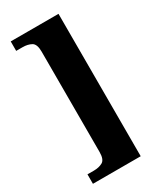

<svg xmlns="http://www.w3.org/2000/svg" viewBox="-221 -835 868 1037"><g transform="rotate(-30 213.5 -316.0)"><path d="M35 128V69H75Q107 69 129.5 56.5Q152 44 152 -3V-629Q152 -676 129.5 -688.5Q107 -701 75 -701H35V-760H333V128Z"/></g></svg>

Font: Noto Serif Lao SemiCondensed Black
Style: Regular
Weight: 900
Width: 4
Designer: Monotype Design Team
Foundry: Monotype Imaging Inc.
Version: Version 2.003; ttfautohint (v1.8.4.7-5d5b)